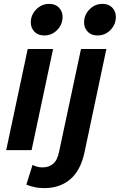

<svg xmlns="http://www.w3.org/2000/svg" viewBox="-20 -775 618 991"><path d="M139 -659Q139 -698 167 -726.5Q195 -755 234 -755Q266 -755 284.5 -735.5Q303 -716 303 -688Q303 -649 275.5 -620.5Q248 -592 208 -592Q176 -592 157.5 -611.5Q139 -631 139 -659ZM12 0 123 -522H254L143 0ZM414 -659Q414 -698 442 -726.5Q470 -755 509 -755Q541 -755 559.5 -735.5Q578 -716 578 -688Q578 -649 550.5 -620.5Q523 -592 483 -592Q451 -592 432.5 -611.5Q414 -631 414 -659ZM116 178 148 76Q172 89 200 89Q231 89 253.5 71Q276 53 285 8L398 -522H529L416 12Q396 105 342.5 150.5Q289 196 208 196Q180 196 156.5 190.5Q133 185 116 178Z"/></svg>

Font: Radio Canada SemiBold
Style: Italic
Weight: 600
Italic angle: -12°
Designer: Charles Daoud, Etienne Aubert Bonn, Alexandre Saumier Demers, Jacques Le Bailly
Foundry: Radio-Canada
Version: Version 2.104; ttfautohint (v1.8.4.7-5d5b);gftools[0.9.28.de